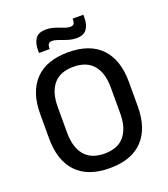

<svg xmlns="http://www.w3.org/2000/svg" viewBox="-149 -919 905 1036"><g transform="rotate(-20 303.5 -400.5)"><path d="M303.5 13Q178.5 13 113.8 -55Q49 -123 49 -249.5V-390Q49 -516 113.8 -584Q178.5 -652 303.5 -652Q428.5 -652 493.2 -584Q558 -516 558 -390V-249.5Q558 -123 493.2 -55Q428.5 13 303.5 13ZM303.5 -70.5Q379.5 -70.5 417.8 -116.2Q456 -162 456 -245.5V-394Q456 -478 417.8 -523.2Q379.5 -568.5 303.5 -568.5Q227.5 -568.5 189.2 -523.2Q151 -478 151 -394V-245.5Q151 -162 189.2 -116.2Q227.5 -70.5 303.5 -70.5ZM373.5 -707.5Q354.5 -707.5 336.5 -712.2Q318.5 -717 302 -723.2Q285.5 -729.5 270.8 -734.2Q256 -739 243 -739Q229 -739 223 -730.8Q217 -722.5 217 -706.5V-702H155.5V-717Q155.5 -759.5 173.2 -784Q191 -808.5 233.5 -808.5Q253 -808.5 271.2 -803.8Q289.5 -799 305.8 -792.5Q322 -786 336.8 -781.2Q351.5 -776.5 364 -776.5Q378.5 -776.5 384 -784.8Q389.5 -793 389.5 -809.5V-814H451V-798.5Q451 -756 433.2 -731.8Q415.5 -707.5 373.5 -707.5Z"/></g></svg>

Font: Anek Telugu Medium Medium
Style: Regular
Weight: 500
Version: Version 1.003